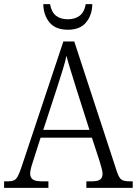

<svg xmlns="http://www.w3.org/2000/svg" viewBox="-21 -916 667 936"><path d="M-1 0V-32H17Q36 -32 47 -37Q58 -42 66 -57Q74 -72 84 -102L288 -714H341L549 -79Q559 -49 571 -40.5Q583 -32 612 -32H626V0H400V-32H425Q456 -32 467.5 -41Q479 -50 479 -69Q479 -80 473.5 -99Q468 -118 464 -132L427 -245H177L143 -139Q138 -125 132 -104Q126 -83 126 -70Q126 -51 138.5 -41.5Q151 -32 184 -32H215V0ZM190 -283H415L351 -484Q337 -529 324 -571Q311 -613 303 -644Q297 -615 284.5 -575Q272 -535 259 -494ZM310 -771Q250 -771 220.5 -806.5Q191 -842 190 -896H223Q230 -856 252.5 -839Q275 -822 310 -822Q344 -822 367 -839Q390 -856 397 -896H429Q428 -842 398.5 -806.5Q369 -771 310 -771Z"/></svg>

Font: Noto Serif Lao SemiCondensed Light
Style: Regular
Weight: 300
Width: 4
Designer: Monotype Design Team
Foundry: Monotype Imaging Inc.
Version: Version 2.003; ttfautohint (v1.8.4.7-5d5b)